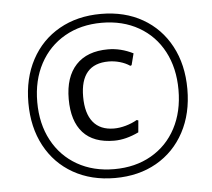

<svg xmlns="http://www.w3.org/2000/svg" viewBox="-47 -649 785 711"><g transform="rotate(-5 345.5 -293.0)"><path d="M648 -293Q648 -202 611 -133Q574 -64 507.5 -26Q441 12 353 12Q265 12 198 -26Q131 -64 94 -133Q57 -202 57 -293Q57 -384 94 -453Q131 -522 198 -560Q265 -598 353 -598Q441 -598 507.5 -560Q574 -522 611 -453Q648 -384 648 -293ZM90 -293Q90 -212 123 -150.5Q156 -89 215.5 -55Q275 -21 353 -21Q431 -21 490.5 -55Q550 -89 582.5 -150.5Q615 -212 615 -293Q615 -374 582.5 -435.5Q550 -497 490.5 -531Q431 -565 353 -565Q275 -565 215.5 -531Q156 -497 123 -435.5Q90 -374 90 -293ZM461 -442 450 -399 445 -397Q429 -408 408 -414Q387 -420 366 -420Q261 -420 261 -298Q261 -236 287.5 -203.5Q314 -171 365 -171Q386 -171 409 -177.5Q432 -184 451 -195L457 -193L453 -149Q405 -126 362 -126Q285 -126 246 -169Q207 -212 207 -294Q207 -376 248.5 -420.5Q290 -465 368 -465Q415 -465 461 -442Z"/></g></svg>

Font: Alegreya Sans SC
Style: Italic
Weight: 400
Italic angle: -7°
Designer: Juan Pablo del Peral
Foundry: Huerta Tipografica
Version: Version 2.008; ttfautohint (v1.6)